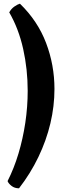

<svg xmlns="http://www.w3.org/2000/svg" viewBox="-20 -820 360 1040"><path d="M83 200Q59 200 42.5 187Q26 174 21 161Q56 92 80 12Q104 -68 117 -154.5Q130 -241 130 -328Q130 -445 105.5 -555Q81 -665 30 -753Q41 -773 58.5 -785Q76 -797 88 -800Q184 -707 229.5 -587.5Q275 -468 275 -338Q275 -245 253 -152Q231 -59 188 30.5Q145 120 83 200Z"/></svg>

Font: Texturina 12pt Black
Style: Regular
Weight: 900
Designer: Guillermo Torres Carreño
Foundry: Omnibus-Type
Version: Version 1.002